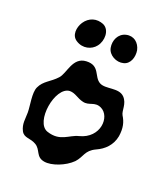

<svg xmlns="http://www.w3.org/2000/svg" viewBox="-122 -740 719 823"><g transform="rotate(20 237.5 -329.0)"><path d="M197 -472C260 -475 251 -421 285 -403C315 -387 367 -414 396 -385C421 -359 411 -326 422 -307C437 -283 444 -257 438 -218C430 -175 401 -147 365 -131C320 -110 326 -83 299 -54C267 -22 209 0 174 -6C133 -13 141 -48 111 -65C84 -81 58 -71 44 -97C29 -126 36 -151 36 -180C36 -211 23 -266 36 -294C52 -329 84 -338 111 -368C136 -394 135 -469 197 -472ZM174 -328C108 -325 79 -152 144 -131C208 -110 235 -150 277 -160C368 -183 373 -283 323 -307C290 -323 273 -296 242 -304C215 -310 200 -328 174 -328ZM129 -539C162 -517 201 -528 220 -553C242 -581 243 -630 211 -646C177 -661 143 -650 123 -620C106 -594 102 -556 129 -539ZM275 -562C281 -530 319 -511 349 -519C379 -526 390 -561 385 -591C378 -623 352 -645 318 -637C284 -629 269 -594 275 -562Z"/></g></svg>

Font: PicNic
Style: Regular
Weight: 400
Designer: Mariel Nils
Foundry: Velvetyne Type Foundry
Version: Version 2.000;Glyphs 3.2.3 (3260)